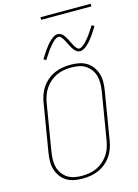

<svg xmlns="http://www.w3.org/2000/svg" viewBox="-158 -1182 915 1274"><g transform="rotate(-15 300.0 -545.5)"><path d="M246 8Q216 8 188 2.5Q160 -3 136.5 -17.5Q113 -32 97 -54.5Q81 -77 73 -103.5Q65 -130 65.5 -159.5Q66 -189 71 -218L125 -544Q129 -571 138.5 -598Q148 -625 164.5 -649Q181 -673 204 -692Q227 -711 253.5 -722.5Q280 -734 308 -738.5Q336 -743 363 -743Q393 -743 421 -737.5Q449 -732 472.5 -717.5Q496 -703 512 -680.5Q528 -658 536 -631.5Q544 -605 543.5 -575.5Q543 -546 538 -517L484 -191Q480 -164 470.5 -137Q461 -110 444.5 -86Q428 -62 405 -43Q382 -24 355.5 -12.5Q329 -1 301 3.5Q273 8 246 8ZM247 -11Q271 -11 296.5 -15Q322 -19 346.5 -30Q371 -41 391.5 -58.5Q412 -76 427.5 -98Q443 -120 451.5 -145Q460 -170 464 -194L518 -520Q522 -546 522.5 -572.5Q523 -599 516.5 -623Q510 -647 495.5 -667Q481 -687 460.5 -700.5Q440 -714 415 -719Q390 -724 363 -724Q339 -724 313 -720Q287 -716 263 -705Q239 -694 218 -676.5Q197 -659 182 -637Q167 -615 158 -590Q149 -565 145 -541L91 -215Q87 -189 86.5 -162.5Q86 -136 92.5 -112Q99 -88 113.5 -68Q128 -48 148.5 -34.5Q169 -21 194.5 -16Q220 -11 247 -11ZM449 -813Q437 -813 427 -819.5Q417 -826 410 -834.5Q403 -843 397.5 -852.5Q392 -862 386.5 -872.5Q381 -883 376 -894Q371 -905 365 -914.5Q359 -924 352 -933Q345 -942 333 -942Q328 -942 325.5 -941Q323 -940 318.5 -938Q314 -936 309 -932.5Q304 -929 298 -923.5Q292 -918 289 -914.5Q286 -911 283 -908Q280 -905 277.5 -901.5Q275 -898 272 -894.5Q269 -891 265.5 -887Q262 -883 259 -879Q256 -875 252.5 -870Q249 -865 246 -860Q243 -855 239 -849.5Q235 -844 231.5 -838.5Q228 -833 224 -827Q220 -821 216 -814L199 -824Q206 -836 212.5 -846Q219 -856 225 -865Q231 -874 237 -882.5Q243 -891 248.5 -898Q254 -905 259 -911.5Q264 -918 269.5 -923.5Q275 -929 284 -937Q293 -945 301 -950.5Q309 -956 316.5 -958.5Q324 -961 333 -961Q345 -961 355 -955Q365 -949 372 -940Q379 -931 384.5 -921.5Q390 -912 395.5 -901.5Q401 -891 406 -880Q411 -869 417 -859.5Q423 -850 430 -841Q437 -832 449 -832Q454 -832 456.5 -833Q459 -834 463.5 -836.5Q468 -839 473 -842.5Q478 -846 484 -851Q490 -856 493 -859.5Q496 -863 499 -866Q502 -869 504.5 -872.5Q507 -876 510 -879.5Q513 -883 516.5 -887Q520 -891 523 -895.5Q526 -900 529.5 -904.5Q533 -909 536 -914Q539 -919 543 -924.5Q547 -930 550.5 -935.5Q554 -941 558 -947Q562 -953 566 -960L583 -950Q577 -939 570 -928.5Q563 -918 557 -909Q551 -900 545 -891.5Q539 -883 533.5 -876Q528 -869 523 -862.5Q518 -856 512.5 -851Q507 -846 498 -837.5Q489 -829 481 -824Q473 -819 465.5 -816Q458 -813 449 -813ZM597 -1081H252V-1099H597Z"/></g></svg>

Font: Iosevka Aile Thin Oblique
Style: Regular
Weight: 100
Italic angle: -9°
Designer: Belleve Invis
Foundry: Belleve Invis
Version: Version 31.1.0; ttfautohint (v1.8.4)